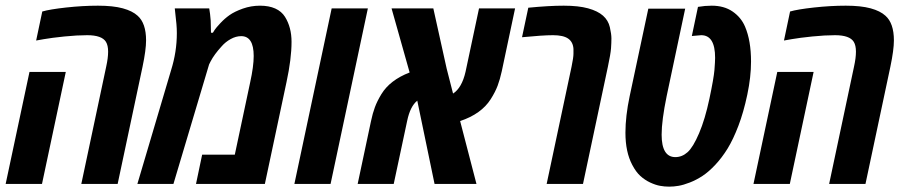

<svg xmlns="http://www.w3.org/2000/svg" viewBox="-33 -660 3243 689"><path d="M460.9 -603.5Q491.2 -576.7 491.2 -515.1Q491.2 -481 478.5 -420.4L389.2 0H258.8L348.1 -420.9Q355 -452.1 355 -474.6Q355 -497.1 347.2 -509.8Q332.5 -533.7 279.8 -533.7Q244.1 -533.7 198.2 -529.1Q152.3 -524.4 124.5 -519.5L96.7 -514.6L118.7 -618.7Q145 -626.5 204.6 -633.1Q264.2 -639.6 318.6 -639.6Q373 -639.6 407.7 -630.1Q442.4 -620.6 460.9 -603.5ZM117.7 0H-12.7L72.8 -401.9H203.1Z M989.7 -599.6Q1013.2 -562 1013.2 -509.8Q1013.2 -449.2 995.1 -365.2L917.5 0H670.4L692.4 -105H809.6L864.7 -364.3Q877.4 -421.9 877.4 -459Q877.4 -530.3 832.5 -530.3Q813.5 -530.3 794.7 -519.8Q775.9 -509.3 762.7 -494.1Q735.8 -464.8 722.7 -439.5L717.3 -428.7L589.4 0H460L581.1 -408.7Q601.6 -474.1 601.6 -541Q601.6 -557.6 600.1 -574.2L594.2 -629.9H717.8Q721.2 -611.3 723.1 -585.9L724.1 -542.5H731Q733.4 -546.4 737.5 -553Q741.7 -559.6 757.3 -576.4Q772.9 -593.3 791 -606Q809.1 -618.7 838.6 -629.2Q868.2 -639.6 900.1 -639.6Q932.1 -639.6 954.8 -629.4Q977.5 -619.1 989.7 -599.6Z M1153.3 0H1023.4L1157.2 -629.9H1287.1Z M1815.4 -629.9 1767.6 -404.3Q1761.2 -375 1752.7 -352.3Q1744.1 -329.6 1728 -304.2Q1694.3 -251 1618.2 -225.6L1676.8 0H1526.4L1464.4 -298.8Q1439 -278.3 1428.2 -226.6L1379.9 0H1250.5L1298.3 -225.1Q1304.2 -253.4 1312.3 -275.1Q1320.3 -296.9 1335.4 -321.8Q1366.2 -372.6 1437 -399.9L1372.1 -629.9H1522L1569.8 -414.1L1592.8 -324.2Q1624.5 -344.7 1637.7 -402.8L1686 -629.9Z M1862.8 -632.3Q1937 -639.6 1990 -639.6Q2043 -639.6 2077.4 -630.1Q2111.8 -620.6 2130.9 -603.8Q2149.9 -586.9 2155.5 -562.3Q2161.1 -537.6 2161.1 -522.2Q2161.1 -506.8 2159.7 -486.6Q2158.2 -466.3 2148.4 -420.4L2059.1 0H1928.7L2018.1 -420.9Q2024.9 -453.6 2024.9 -467Q2024.9 -480.5 2024.9 -484.4Q2023.4 -509.3 2005.9 -521.5Q1988.3 -533.7 1951.7 -533.7Q1915 -533.7 1840.3 -526.4Z M2533.2 -452.6Q2533.2 -533.7 2483.4 -533.7L2449.7 -530.8L2471.7 -635.3Q2496.6 -639.6 2521 -639.6Q2565.4 -639.6 2595.9 -618.7Q2626.5 -597.7 2640.6 -564.5Q2662.1 -514.2 2662.1 -439Q2662.1 -383.8 2648.7 -320.3Q2635.3 -256.8 2616.7 -208.3Q2598.1 -159.7 2577.9 -126.7Q2557.6 -93.8 2533.7 -68.4Q2509.8 -43 2487.8 -28.6Q2465.8 -14.2 2442.6 -5.1Q2419.4 3.9 2402.1 6.8Q2384.8 9.8 2368.2 9.8Q2351.6 9.8 2335.4 6.8Q2319.3 3.9 2300 -5.1Q2280.8 -14.2 2264.9 -28.6Q2249 -43 2235.8 -68.4Q2211.4 -114.3 2211.4 -183.6Q2211.4 -243.2 2226.6 -314.9L2293.5 -628.9H2425.8L2359.4 -315.4Q2341.3 -227.5 2341.3 -176.8Q2341.3 -96.2 2390.6 -96.2Q2414.6 -96.2 2434.3 -113.8Q2454.1 -131.3 2475.6 -181.6Q2497.1 -231.9 2512.7 -305.4Q2528.3 -378.9 2530.8 -408.9Q2533.2 -439 2533.2 -452.6Z M3144.5 -603.5Q3174.8 -576.7 3174.8 -515.1Q3174.8 -481 3162.1 -420.4L3072.8 0H2942.4L3031.7 -420.9Q3038.6 -452.1 3038.6 -474.6Q3038.6 -497.1 3030.8 -509.8Q3016.1 -533.7 2963.4 -533.7Q2927.7 -533.7 2881.8 -529.1Q2835.9 -524.4 2808.1 -519.5L2780.3 -514.6L2802.2 -618.7Q2828.6 -626.5 2888.2 -633.1Q2947.8 -639.6 3002.2 -639.6Q3056.6 -639.6 3091.3 -630.1Q3126 -620.6 3144.5 -603.5ZM2801.3 0H2670.9L2756.3 -401.9H2886.7Z"/></svg>

Font: Open Sans Hebrew Condensed
Style: Bold Italic
Weight: 700
Width: 3
Italic angle: -12°
Foundry: Ascender Corporation, Yanek Iontef
Version: Version 2.001;PS 002.001;hotconv 1.0.70;makeotf.lib2.5.58329